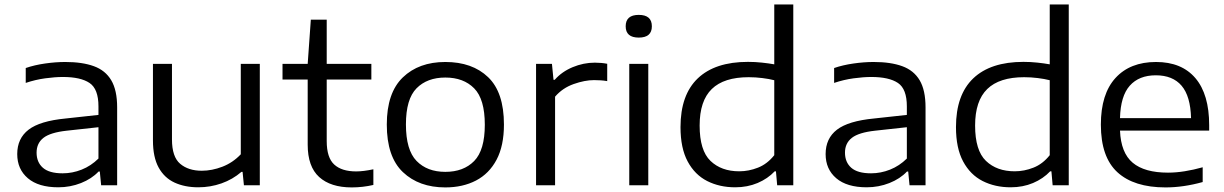

<svg xmlns="http://www.w3.org/2000/svg" viewBox="-20 -828 5470 858"><path d="M240.5 9Q152 9 104.5 -31.5Q57 -72 57 -139.5Q57 -209.5 107.8 -248.5Q158.5 -287.5 273.5 -298.5L420 -314.5V-352.5Q420 -430.5 380.2 -457.2Q340.5 -484 261 -484Q226 -484 182 -478Q138 -472 95 -457.5V-524Q134 -537.5 181.2 -544.2Q228.5 -551 271.5 -551Q348 -551 399.5 -532.2Q451 -513.5 477.2 -469.2Q503.5 -425 503.5 -348V0H432L426 -61.5H420.5Q390 -29 342 -10Q294 9 240.5 9ZM143.5 -146Q143.5 -103 171.8 -78.2Q200 -53.5 260 -53.5Q303.5 -53.5 345 -70Q386.5 -86.5 420 -119.5V-259.5L278.5 -244Q205 -236 174.2 -212Q143.5 -188 143.5 -146Z M866 9Q806 9 760.2 -12Q714.5 -33 689 -79.2Q663.5 -125.5 663.5 -200.5V-542.5H748.5V-205Q748.5 -127 785.2 -96Q822 -65 881.5 -65Q927 -65 973.8 -83Q1020.5 -101 1056 -138.5V-542.5H1141V0H1070L1064 -60H1059Q1019.5 -26 969.8 -8.5Q920 9 866 9Z M1552 9.5Q1457.5 9.5 1406.2 -37Q1355 -83.5 1355 -181.5V-472.5H1242.5V-542.5H1355L1369 -740H1440V-542.5H1639.5V-472.5H1440V-197.5Q1440 -123.5 1473.5 -92.8Q1507 -62 1571.5 -62Q1604 -62 1648.5 -71.5V-1.5Q1600.5 9.5 1552 9.5Z M1970 9.5Q1852.5 9.5 1780.5 -58.8Q1708.5 -127 1708.5 -271.5Q1708.5 -413 1780 -482Q1851.5 -551 1970 -551Q2090.5 -551 2161.2 -483.2Q2232 -415.5 2232 -271.5Q2232 -176.5 2199 -114.2Q2166 -52 2107 -21.2Q2048 9.5 1970 9.5ZM1970 -60Q2051.5 -60 2099 -108.5Q2146.5 -157 2146.5 -270.5Q2146.5 -385 2099 -433.2Q2051.5 -481.5 1970 -481.5Q1889 -481.5 1841.5 -433.5Q1794 -385.5 1794 -272Q1794 -157.5 1841.5 -108.8Q1889 -60 1970 -60Z M2375.5 0V-542.5H2446.5L2453.5 -471.5H2459Q2490.5 -507.5 2539 -527.8Q2587.5 -548 2638 -548Q2667.5 -548 2693.5 -543V-465.5Q2679.5 -468 2664.8 -469Q2650 -470 2634.5 -470Q2593.5 -470 2543.8 -452.5Q2494 -435 2460.5 -396V0Z M2792 0V-542.5H2877V0ZM2834.5 -660Q2776 -660 2776 -710.5Q2776 -761.5 2834.5 -761.5Q2893 -761.5 2893 -710.5Q2893 -660 2834.5 -660Z M3265.5 9Q3195.5 9 3140.2 -19Q3085 -47 3053 -106.5Q3021 -166 3021 -260Q3021 -404 3098.2 -477.8Q3175.5 -551.5 3322.5 -551.5Q3354.5 -551.5 3384.8 -548.2Q3415 -545 3440 -540.5V-808H3525V0H3453L3447.5 -62.5H3442Q3411 -29.5 3365.5 -10.2Q3320 9 3265.5 9ZM3283.5 -62.5Q3326 -62.5 3367.2 -78.8Q3408.5 -95 3440 -134.5V-469.5Q3416.5 -475.5 3386.5 -479.2Q3356.5 -483 3325.5 -483Q3215 -483 3160.8 -430.2Q3106.5 -377.5 3106.5 -267Q3106.5 -155.5 3155 -109Q3203.5 -62.5 3283.5 -62.5Z M3853 9Q3764.5 9 3717 -31.5Q3669.5 -72 3669.5 -139.5Q3669.5 -209.5 3720.2 -248.5Q3771 -287.5 3886 -298.5L4032.5 -314.5V-352.5Q4032.5 -430.5 3992.8 -457.2Q3953 -484 3873.5 -484Q3838.5 -484 3794.5 -478Q3750.5 -472 3707.5 -457.5V-524Q3746.5 -537.5 3793.8 -544.2Q3841 -551 3884 -551Q3960.5 -551 4012 -532.2Q4063.5 -513.5 4089.8 -469.2Q4116 -425 4116 -348V0H4044.5L4038.5 -61.5H4033Q4002.5 -29 3954.5 -10Q3906.5 9 3853 9ZM3756 -146Q3756 -103 3784.2 -78.2Q3812.5 -53.5 3872.5 -53.5Q3916 -53.5 3957.5 -70Q3999 -86.5 4032.5 -119.5V-259.5L3891 -244Q3817.5 -236 3786.8 -212Q3756 -188 3756 -146Z M4496.5 9Q4426.5 9 4371.2 -19Q4316 -47 4284 -106.5Q4252 -166 4252 -260Q4252 -404 4329.2 -477.8Q4406.5 -551.5 4553.5 -551.5Q4585.5 -551.5 4615.8 -548.2Q4646 -545 4671 -540.5V-808H4756V0H4684L4678.5 -62.5H4673Q4642 -29.5 4596.5 -10.2Q4551 9 4496.5 9ZM4514.5 -62.5Q4557 -62.5 4598.2 -78.8Q4639.5 -95 4671 -134.5V-469.5Q4647.5 -475.5 4617.5 -479.2Q4587.5 -483 4556.5 -483Q4446 -483 4391.8 -430.2Q4337.5 -377.5 4337.5 -267Q4337.5 -155.5 4386 -109Q4434.5 -62.5 4514.5 -62.5Z M5188.5 9.5Q5047.5 9.5 4973.5 -58.2Q4899.5 -126 4899.5 -271Q4899.5 -408 4964.8 -479.5Q5030 -551 5146 -551Q5260.5 -551 5322 -478.8Q5383.5 -406.5 5383.5 -268.5V-244.5H4985Q4989 -145 5041.8 -100.8Q5094.5 -56.5 5199.5 -56.5Q5235.5 -56.5 5274.5 -62.8Q5313.5 -69 5354.5 -80.5V-14.5Q5268.5 9.5 5188.5 9.5ZM5145 -491.5Q5070 -491.5 5028.8 -445.2Q4987.5 -399 4985 -300H5302.5Q5300 -398.5 5260.2 -445Q5220.5 -491.5 5145 -491.5Z"/></svg>

Font: Encode Sans Expanded Expanded
Style: Regular
Weight: 400
Width: 7
Designer: Multiple Designers
Foundry: Impallari Type
Version: Version 3.000; ttfautohint (v1.8.3) -l 8 -r 50 -G 200 -x 14 